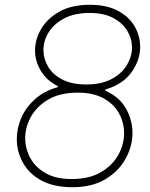

<svg xmlns="http://www.w3.org/2000/svg" viewBox="-20 -770 627 800"><path d="M282 10Q203 10 151.5 -18.5Q100 -47 75 -93Q50 -139 50 -190Q50 -236 69 -279.5Q88 -323 126 -357Q164 -391 221 -407V-411Q175 -434 150.5 -474.5Q126 -515 126 -559Q126 -606 151.5 -649.5Q177 -693 227.5 -721.5Q278 -750 354 -750Q425 -750 471.5 -725Q518 -700 541 -660Q564 -620 564 -575Q564 -520 528.5 -469.5Q493 -419 419 -397V-392Q478 -366 505 -317.5Q532 -269 532 -216Q532 -161 503.5 -109Q475 -57 419.5 -23.5Q364 10 282 10ZM339 -418Q403 -418 445.5 -441Q488 -464 509 -499.5Q530 -535 530 -572Q530 -609 510.5 -641.5Q491 -674 452 -695Q413 -716 354 -716Q290 -716 247 -693Q204 -670 182.5 -635Q161 -600 161 -562Q161 -525 180.5 -492Q200 -459 240 -438.5Q280 -418 339 -418ZM278 -24Q351 -24 399.5 -52Q448 -80 472.5 -124Q497 -168 497 -215Q497 -259 476 -297.5Q455 -336 412 -360Q369 -384 304 -384Q231 -384 182.5 -356Q134 -328 109.5 -284.5Q85 -241 85 -194Q85 -151 106 -112Q127 -73 170 -48.5Q213 -24 278 -24Z"/></svg>

Font: Be Vietnam Pro Thin
Style: Italic
Weight: 100
Italic angle: -12°
Designer: Lam Bao, Tony Le, Vietanh Nguyen
Foundry: Yellow Type Foundry
Version: Version 1.002; ttfautohint (v1.8.3)